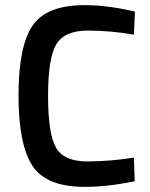

<svg xmlns="http://www.w3.org/2000/svg" viewBox="-20 -716 584 747"><path d="M309 11Q159 11 105.5 -72Q52 -155 52 -345Q52 -535 106 -615.5Q160 -696 309 -696Q398 -696 505 -671L501 -581Q411 -597 321 -597Q231 -597 199 -543.5Q167 -490 167 -342.5Q167 -195 198 -141.5Q229 -88 319 -88Q409 -88 501 -103L504 -11Q401 11 309 11Z"/></svg>

Font: TitilliumWebSemiBold
Style: Bold
Weight: 600
Version: Version 1.001;PS 57.000;hotconv 1.0.70;makeotf.lib2.5.55311